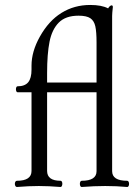

<svg xmlns="http://www.w3.org/2000/svg" viewBox="-20 -746 560 770"><path d="M39.6 -8.8Q39.6 -13.7 41.7 -17.3Q43.9 -21 47.9 -21Q106.4 -21 106.4 -60.5V-376H50.3Q47.4 -376 45.7 -379.6Q43.9 -383.3 43.9 -388.2Q43.9 -393.1 45.7 -396.5Q47.4 -399.9 50.3 -399.9Q79.6 -399.9 93 -416Q106.4 -432.1 106.4 -466.8V-482.9Q106.4 -539.1 139.6 -598.6Q175.3 -662.6 226.6 -694.3Q277.8 -726.1 341.8 -726.1Q387.7 -726.1 413.6 -712.4Q416 -716.8 419.9 -720.7Q421.9 -722.7 424.1 -723.6Q426.3 -724.6 427.2 -724.6Q432.6 -724.6 432.6 -717.8Q429.7 -692.4 429.7 -682.1V-59.6Q429.7 -21 490.2 -21Q493.7 -21 495.6 -17.3Q497.6 -13.7 497.6 -8.8Q497.6 -3.4 495.6 0.2Q493.7 3.9 490.2 3.9Q448.2 0 401.9 0Q357.4 0 307.6 3.9Q304.2 3.9 302.2 0.2Q300.3 -3.4 300.3 -8.8Q300.3 -13.7 302.2 -17.3Q304.2 -21 307.6 -21Q367.2 -21 367.2 -59.6V-376H168.9V-60.5Q168.9 -21 223.1 -21Q226.1 -21 228 -17.6Q230 -14.2 230 -9.3Q230 -3.9 228 0Q226.1 3.9 223.1 3.9Q175.3 0 135.7 0Q95.7 0 47.9 3.9Q43.9 3.9 41.7 0Q39.6 -3.9 39.6 -8.8ZM367.2 -415V-575.2Q367.2 -618.2 362.3 -640.4Q357.4 -662.6 342.3 -672.9Q327.1 -683.1 294.9 -683.1Q243.2 -683.1 215.8 -655.5Q188.5 -627.9 178.7 -578.9Q168.9 -529.8 168.9 -453.1V-415Z"/></svg>

Font: JuniusX Light
Style: Regular
Weight: 300
Designer: Peter S. Baker
Foundry: Briery Creek Software
Version: Version 1.008